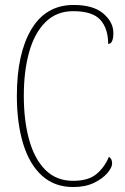

<svg xmlns="http://www.w3.org/2000/svg" viewBox="-20 -744 504 774"><path d="M275 10Q200 10 149.5 -35.5Q99 -81 73.5 -164Q48 -247 48 -358Q48 -528 106.5 -626Q165 -724 277 -724Q356 -724 396.5 -689.5Q437 -655 437 -611Q437 -567 416 -567Q416 -629 384.5 -664Q353 -699 275 -699Q208 -699 163.5 -655Q119 -611 97.5 -534Q76 -457 76 -358Q76 -258 97.5 -180.5Q119 -103 163 -59Q207 -15 275 -15Q336 -15 369 -42.5Q402 -70 419 -112Q432 -104 432 -85Q432 -69 413 -46.5Q394 -24 359 -7Q324 10 275 10Z"/></svg>

Font: Noto Serif Armenian Condensed Thin
Style: Regular
Weight: 100
Width: 3
Designer: Monotype Design Team
Foundry: Monotype Imaging Inc.
Version: Version 2.008; ttfautohint (v1.8.4.7-5d5b)